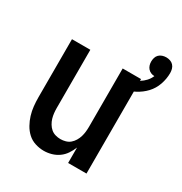

<svg xmlns="http://www.w3.org/2000/svg" viewBox="-160 -788 866 915"><g transform="rotate(30 273.0 -331.0)"><path d="M209 8Q185 8 161.5 0.5Q138 -7 120.5 -23Q103 -39 91 -60.5Q79 -82 72 -105Q65 -128 62.5 -152Q60 -176 60 -200V-520H161V-200Q161 -186 162.5 -172Q164 -158 168 -144.5Q172 -131 179.5 -118.5Q187 -106 197.5 -97Q208 -88 222 -84Q236 -80 250 -80Q264 -80 278 -84Q292 -88 302.5 -97Q313 -106 320.5 -118.5Q328 -131 332 -144.5Q336 -158 337.5 -172Q339 -186 339 -200V-520H440V0H339V-85Q331 -65 319 -47Q307 -29 289.5 -16.5Q272 -4 251 2Q230 8 209 8ZM390 -432 374 -483Q391 -488 408 -494.5Q425 -501 440.5 -510.5Q456 -520 468.5 -533.5Q481 -547 488 -564Q478 -564 468.5 -568Q459 -572 452.5 -579.5Q446 -587 443 -596.5Q440 -606 440 -617Q440 -627 443 -637.5Q446 -648 453.5 -655.5Q461 -663 471.5 -666.5Q482 -670 493 -670Q504 -670 514.5 -666.5Q525 -663 532.5 -655Q540 -647 543 -636Q546 -625 546 -614Q546 -582 535 -550.5Q524 -519 502 -495.5Q480 -472 450.5 -456.5Q421 -441 390 -432Z"/></g></svg>

Font: Iosevka Term Semibold
Style: Regular
Weight: 600
Monospace: yes
Designer: Belleve Invis
Foundry: Belleve Invis
Version: Version 31.4.0